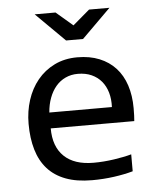

<svg xmlns="http://www.w3.org/2000/svg" viewBox="-51 -734 652 788"><g transform="rotate(-5 275.0 -340.5)"><path d="M492.2 -271Q492.2 -252.9 491.7 -240.7Q491.2 -228.5 490.2 -217.8H146Q146 -142.6 188 -102.3Q230 -62 309.1 -62Q330.6 -62 352.1 -63.7Q373.5 -65.4 393.6 -68.4Q413.6 -71.3 431.9 -75Q450.2 -78.6 465.8 -83V-13.2Q431.2 -3.4 387.5 2.7Q343.8 8.8 296.9 8.8Q233.9 8.8 188.5 -8.3Q143.1 -25.4 114 -57.9Q85 -90.3 71 -137.5Q57.1 -184.6 57.1 -244.1Q57.1 -295.9 72 -342Q86.9 -388.2 115.5 -423.1Q144 -458 185.5 -478.5Q227.1 -499 279.8 -499Q331.1 -499 370.6 -482.9Q410.2 -466.8 437.3 -437.3Q464.4 -407.7 478.3 -365.5Q492.2 -323.2 492.2 -271ZM403.8 -283.2Q405.3 -315.9 397.5 -343Q389.6 -370.1 373.3 -389.6Q356.9 -409.2 332.5 -420.2Q308.1 -431.2 275.9 -431.2Q248 -431.2 225.1 -420.4Q202.1 -409.7 185.5 -390.1Q168.9 -370.6 158.7 -343.3Q148.4 -315.9 146 -283.2ZM240.2 -571.8 121.1 -689.9H207L275.9 -630.9L345.2 -689.9H429.2L310.1 -571.8ZM0 -490.2Z"/></g></svg>

Font: Code New Roman
Style: Regular
Weight: 400
Monospace: yes
Designer: Sam Radian
Foundry: Code New Roman
Version: Version 2.00 November 29, 2014